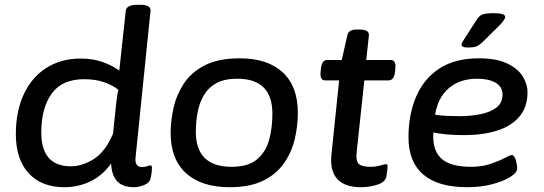

<svg xmlns="http://www.w3.org/2000/svg" viewBox="-20 -773 2267 800"><path d="M248 7Q153 7 99.5 -51Q46 -109 46 -214Q46 -309 79 -380Q112 -451 173 -490Q234 -529 317 -529Q368 -529 409 -514Q450 -499 477 -479L504 -728Q507 -753 552 -753H565Q589 -753 599 -746Q609 -739 607 -726L545 -119Q540 -77 572 -77Q585 -77 593.5 -80.5Q602 -84 606 -84Q613 -84 613 -75Q613 -73 612.5 -62Q612 -51 608 -32Q604 -11 580.5 -2Q557 7 540 7Q491 7 468 -18Q445 -43 443 -92Q409 -43 358 -18Q307 7 248 7ZM276 -80Q321 -80 369.5 -109.5Q418 -139 451 -216L464 -341Q468 -379 473 -399Q451 -417 415 -430Q379 -443 331 -443Q238 -443 195 -382.5Q152 -322 152 -221Q152 -80 276 -80Z M937 7Q819 7 755 -51.5Q691 -110 691 -219Q691 -269 703 -323Q715 -377 745.5 -424Q776 -471 832.5 -500.5Q889 -530 979 -530Q1095 -530 1158 -471.5Q1221 -413 1221 -303Q1221 -246 1207.5 -191Q1194 -136 1162 -91Q1130 -46 1075 -19.5Q1020 7 937 7ZM945 -78Q1015 -78 1051.5 -109.5Q1088 -141 1101.5 -191Q1115 -241 1115 -299Q1115 -445 969 -445Q915 -445 881.5 -426.5Q848 -408 829.5 -376.5Q811 -345 803.5 -305.5Q796 -266 796 -224Q796 -78 945 -78Z M1483 7Q1417 7 1385.5 -27Q1354 -61 1361 -129L1393 -438H1335Q1312 -438 1316 -474L1317 -487Q1321 -523 1343 -523H1404L1427 -625Q1432 -650 1465 -650H1479Q1520 -650 1517 -624L1506 -523H1608Q1631 -523 1627 -487L1626 -474Q1622 -438 1599 -438H1498L1466 -138Q1462 -103 1474.5 -90.5Q1487 -78 1524 -78Q1546 -78 1564.5 -83.5Q1583 -89 1588 -89Q1595 -89 1595 -80Q1595 -77 1594 -66Q1593 -55 1590 -37Q1585 -14 1552 -3.5Q1519 7 1483 7Z M1926 7Q1806 7 1744 -45.5Q1682 -98 1682 -201Q1682 -295 1713.5 -369.5Q1745 -444 1810 -487Q1875 -530 1975 -530Q2049 -530 2093.5 -508.5Q2138 -487 2158 -454.5Q2178 -422 2178 -389Q2178 -327 2144 -287Q2110 -247 2050.5 -228.5Q1991 -210 1915 -210Q1873 -210 1841 -213Q1809 -216 1786 -221Q1785 -214 1785 -205Q1785 -140 1823 -109Q1861 -78 1942 -78Q1989 -78 2025 -90.5Q2061 -103 2083.5 -115Q2106 -127 2112 -127Q2120 -127 2125 -116.5Q2130 -106 2132.5 -92.5Q2135 -79 2135 -71Q2135 -54 2106.5 -36Q2078 -18 2031 -5.5Q1984 7 1926 7ZM1897 -289Q1940 -289 1981 -297Q2022 -305 2048 -324.5Q2074 -344 2074 -379Q2074 -411 2045.5 -428Q2017 -445 1968 -445Q1896 -445 1850 -405.5Q1804 -366 1793 -295Q1818 -291 1844.5 -290Q1871 -289 1897 -289ZM1929 -575Q1903 -575 1903 -587Q1903 -592 1907 -598.5Q1911 -605 1918 -616L1965 -689Q1974 -704 1986.5 -711Q1999 -718 2037 -718Q2085 -718 2085 -703Q2085 -690 2053 -659L1994 -601Q1979 -586 1967 -580.5Q1955 -575 1929 -575Z"/></svg>

Font: Asap Semi Expanded Semi Expanded Medium
Style: Italic
Weight: 500
Width: 6
Italic angle: -6°
Designer: Pablo Cosgaya
Foundry: Omnibus-Type
Version: Version 3.001; ttfautohint (v1.8.4.7-5d5b)